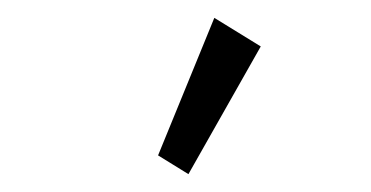

<svg xmlns="http://www.w3.org/2000/svg" viewBox="-20 -717 415 215"><path d="M191 -522 272 -665 220 -697 157 -543Z"/></svg>

Font: Inconsolata Condensed
Style: Regular
Weight: 400
Width: 3
Monospace: yes
Designer: Raph Levien, Cyreal, Brenton Simpson
Foundry: Raph Levien, Cyreal, Google
Version: Version 3.100